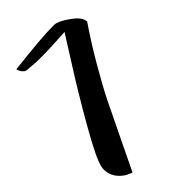

<svg xmlns="http://www.w3.org/2000/svg" viewBox="-246 -720 822 822"><g transform="rotate(-45 165.0 -308.5)"><path d="M5 -631Q179 -651 244 -651Q262 -651 267 -649Q294 -640 329 -613Q364 -586 364 -561Q310 -482 261.5 -398Q213 -314 188 -263.5Q163 -213 114 -111Q65 -9 44 34Q44 34 16 21Q-33 -11 -34 -61Q-34 -70 -32 -79Q-25 -117 49 -246.5Q123 -376 194 -487L264 -598Q174 -592 113 -592Q80 -592 66 -594Q61 -595 48.5 -595.5Q36 -596 30 -597.5Q24 -599 16.5 -607.5Q9 -616 5 -631Z"/></g></svg>

Font: Vervelle
Style: Script
Weight: 400
Monospace: yes
Designer: Nur Solikh
Foundry: Astageni Type
Version: Version 1.0